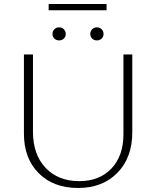

<svg xmlns="http://www.w3.org/2000/svg" viewBox="-20 -929 777 955"><path d="M222 -878V-909H510V-878ZM297.5 -737Q288 -728 274 -728Q260 -728 250.5 -737Q241 -746 241 -760Q241 -774 250.5 -783.5Q260 -793 274 -793Q288 -793 297.5 -783.5Q307 -774 307 -760Q307 -746 297.5 -737ZM485.5 -737Q476 -728 462 -728Q448 -728 438.5 -737Q429 -746 429 -760Q429 -774 438.5 -783.5Q448 -793 462 -793Q476 -793 485.5 -783.5Q495 -774 495 -760Q495 -746 485.5 -737ZM99 -264V-658H144V-274Q144 -160 207 -94Q270 -28 374 -28Q475 -28 534.5 -91Q594 -154 594 -261V-658H638V-271Q638 -145 564 -69.5Q490 6 368 6Q246 6 172.5 -67.5Q99 -141 99 -264Z"/></svg>

Font: EauTest Light
Style: Regular
Weight: 300
Designer: Christian Thalmann (Catharsis Fonts)
Version: Version 0.001;PS 000.001;hotconv 1.0.88;makeotf.lib2.5.64775